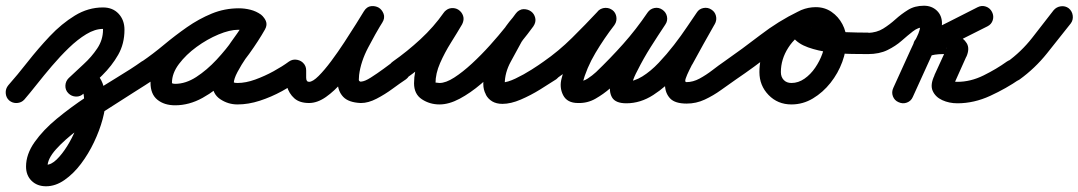

<svg xmlns="http://www.w3.org/2000/svg" viewBox="-37 -323 3769 671"><path d="M48 25Q38 36 22.5 37Q7 38 -5 28Q-16 18 -17 2.5Q-18 -13 -8 -25Q23 -60 59.5 -106.5Q96 -153 137 -196.5Q178 -240 224.5 -268.5Q271 -297 323 -297Q357 -297 377.5 -275Q398 -253 398 -219Q398 -170 376 -131.5Q354 -93 320.5 -60Q287 -27 255 4Q255 4 255 4Q255 4 255 4Q244 15 228.5 14.5Q213 14 202 3Q191 -8 191.5 -23.5Q192 -39 203 -50Q227 -73 255 -98.5Q283 -124 303 -154Q323 -184 323 -219Q323 -222 323 -222Q295 -222 264.5 -203.5Q234 -185 203.5 -155.5Q173 -126 144.5 -92.5Q116 -59 91.5 -28Q67 3 48 25Q48 25 48 25Q48 25 48 25ZM255 4Q244 15 228.5 14.5Q213 14 202 3Q191 -8 191.5 -23.5Q192 -39 203 -50Q215 -62 230 -70.5Q245 -79 262 -79Q289 -79 304 -61.5Q319 -44 325.5 -19.5Q332 5 332 27Q332 55 321.5 94Q311 133 291.5 174Q272 215 246 249.5Q220 284 188.5 306Q157 328 124 328Q93 328 73.5 309Q54 290 54 259Q54 216 84 173.5Q114 131 162 91.5Q210 52 265 15.5Q320 -21 371.5 -52Q423 -83 458 -108Q458 -108 458 -108Q458 -108 458 -108Q471 -117 486.5 -114Q502 -111 511 -99Q520 -86 517 -70.5Q514 -55 502 -46Q475 -28 429.5 0.5Q384 29 332.5 62.5Q281 96 234.5 131Q188 166 158.5 199Q129 232 129 259Q129 261 125.5 257Q122 253 124 253Q142 253 161 234.5Q180 216 197.5 188Q215 160 228 128.5Q241 97 249 69.5Q257 42 257 27Q257 18 255.5 8.5Q254 -1 250 -9Q249 -11 251 -9Q253 -7 253 -7Q256 -5 259 -4Q260 -4 262 -4Q263 -4 255 4Q255 4 255 4Q255 4 255 4Z M501 -46Q489 -37 473.5 -40Q458 -43 449 -56Q440 -68 443 -83.5Q446 -99 459 -108Q497 -134 536 -166.5Q575 -199 616.5 -228Q658 -257 703 -275.5Q748 -294 798 -294Q818 -294 838 -289Q858 -284 875 -272Q889 -261 890.5 -246.5Q892 -232 884 -221Q877 -209 863.5 -204.5Q850 -200 834 -209Q817 -219 796 -219Q766 -219 726.5 -202.5Q687 -186 650 -159Q613 -132 588.5 -99.5Q564 -67 564 -34Q564 -29 564 -29Q560 -34 564.5 -32Q569 -30 575 -30Q612 -30 649 -54Q686 -78 720 -114.5Q754 -151 780.5 -189Q807 -227 823 -256Q832 -272 847 -275Q862 -278 874 -271Q886 -264 892 -250Q898 -236 889 -220Q880 -203 862 -177.5Q844 -152 825 -124Q806 -96 793 -71.5Q780 -47 780 -32Q780 -30 778.5 -33Q777 -36 778 -36Q781 -34 785.5 -33.5Q790 -33 793 -33Q822 -33 855 -45Q888 -57 919 -74Q950 -91 973 -108Q973 -108 973 -108Q973 -108 973 -108Q986 -117 1001.5 -114Q1017 -111 1026 -99Q1035 -86 1032 -70.5Q1029 -55 1017 -46Q986 -25 948.5 -4.5Q911 16 871 29Q831 42 793 42Q760 42 732.5 23.5Q705 5 705 -32Q705 -60 718 -89Q731 -118 750.5 -147Q770 -176 790 -203.5Q810 -231 823 -256Q832 -272 847 -275Q862 -278 874 -271Q886 -264 892 -250Q898 -236 889 -220Q867 -181 834 -135Q801 -89 759.5 -48Q718 -7 671 19Q624 45 575 45Q537 45 513 25.5Q489 6 489 -34Q489 -73 508.5 -111Q528 -149 561.5 -182Q595 -215 635.5 -240Q676 -265 717.5 -279.5Q759 -294 796 -294Q837 -294 872 -273Q887 -264 888 -249.5Q889 -235 881 -223Q874 -210 860 -205Q846 -200 831 -210Q824 -216 815 -217.5Q806 -219 798 -219Q757 -219 717.5 -201Q678 -183 641 -155.5Q604 -128 569 -98.5Q534 -69 501 -46Q501 -46 501 -46Q501 -46 501 -46Z M958 -77Q958 -93 968.5 -103.5Q979 -114 995 -114Q1011 -114 1022 -103.5Q1033 -93 1033 -77Q1033 -66 1033 -51.5Q1033 -37 1043 -37Q1056 -37 1076.5 -57.5Q1097 -78 1120.5 -109.5Q1144 -141 1166.5 -175.5Q1189 -210 1207.5 -239.5Q1226 -269 1235 -284Q1245 -300 1260 -301.5Q1275 -303 1287 -296Q1298 -289 1303.5 -275Q1309 -261 1299 -245Q1275 -205 1249.5 -156.5Q1224 -108 1218 -61Q1217 -50 1217 -44Q1217 -38 1227 -37Q1227 -37 1226 -37Q1225 -38 1225 -38Q1237 -38 1259 -52Q1281 -66 1303.5 -82.5Q1326 -99 1338 -108Q1338 -108 1338 -108Q1338 -108 1338 -108Q1351 -117 1366.5 -114Q1382 -111 1391 -99Q1400 -86 1397 -70.5Q1394 -55 1382 -46Q1361 -32 1334.5 -12.5Q1308 7 1279 22Q1250 37 1225 37Q1225 37 1224 37Q1223 37 1223 37Q1181 35 1162.5 15.5Q1144 -4 1143 -35Q1142 -66 1152 -102Q1162 -138 1178 -173.5Q1194 -209 1209.5 -238Q1225 -267 1235 -283Q1244 -299 1259 -301Q1274 -303 1286 -295Q1298 -288 1303.5 -274Q1309 -260 1299 -244Q1284 -220 1262.5 -185Q1241 -150 1215 -111Q1189 -72 1160.5 -38.5Q1132 -5 1102 16Q1072 37 1043 37Q1010 37 991.5 20.5Q973 4 965.5 -22Q958 -48 958 -77Q958 -77 958 -77Q958 -77 958 -77Z M1326 -56Q1317 -69 1320 -84Q1323 -99 1336 -108Q1386 -143 1432.5 -186Q1479 -229 1514 -279Q1525 -293 1539.5 -294.5Q1554 -296 1565 -289Q1577 -281 1581.5 -267.5Q1586 -254 1578 -238Q1561 -209 1539 -174Q1517 -139 1501 -102.5Q1485 -66 1485 -32Q1485 -32 1484 -34Q1483 -35 1489.5 -34Q1496 -33 1499 -33Q1521 -33 1550.5 -52Q1580 -71 1612.5 -101Q1645 -131 1675.5 -165Q1706 -199 1729.5 -228.5Q1753 -258 1765 -275Q1776 -290 1791 -290Q1806 -290 1817 -281Q1829 -273 1833 -258.5Q1837 -244 1825 -230Q1815 -217 1804.5 -204.5Q1794 -192 1787 -178Q1787 -178 1787 -179Q1787 -179 1787 -179Q1769 -146 1748 -107.5Q1727 -69 1727 -30Q1727 -27 1727 -27Q1727 -27 1727 -28Q1727 -28 1727 -28Q1730 -22 1726.5 -24Q1723 -26 1719.5 -30.5Q1716 -35 1719 -35Q1736 -35 1764.5 -48.5Q1793 -62 1820.5 -79.5Q1848 -97 1863 -108Q1876 -117 1891.5 -114Q1907 -111 1916 -99Q1925 -86 1922 -70.5Q1919 -55 1907 -46Q1884 -31 1851 -10.5Q1818 10 1783 25Q1748 40 1719 40Q1698 40 1683.5 31.5Q1669 23 1661 8Q1661 8 1661 8Q1661 7 1661 7Q1652 -9 1652 -30Q1652 -80 1675 -126Q1698 -172 1721 -215Q1721 -215 1721 -215Q1721 -216 1721 -216Q1731 -232 1743 -247Q1755 -262 1767 -276Q1778 -291 1793 -291Q1808 -291 1819 -283Q1830 -275 1833.5 -260.5Q1837 -246 1827 -231Q1809 -206 1780.5 -171Q1752 -136 1717 -99Q1682 -62 1644.5 -30Q1607 2 1569.5 22Q1532 42 1499 42Q1465 42 1437.5 24Q1410 6 1410 -32Q1410 -74 1427 -116.5Q1444 -159 1468 -199Q1492 -239 1512 -276Q1521 -291 1536 -292Q1551 -293 1563 -285Q1575 -278 1580.5 -264Q1586 -250 1576 -235Q1536 -180 1485 -132.5Q1434 -85 1378 -46Q1365 -37 1350 -40Q1335 -43 1326 -56Z M1853 -56Q1844 -68 1847 -83.5Q1850 -99 1863 -108Q1915 -144 1962 -190.5Q2009 -237 2052 -283Q2052 -283 2052 -283Q2052 -283 2052 -283Q2063 -295 2078.5 -295.5Q2094 -296 2105 -286Q2117 -275 2117.5 -259.5Q2118 -244 2108 -233Q2062 -183 2011.5 -134Q1961 -85 1905 -46Q1893 -37 1877.5 -40Q1862 -43 1853 -56ZM2103 -288Q2115 -279 2117 -263.5Q2119 -248 2110 -235Q2075 -190 2044 -138Q2013 -86 1998 -30Q1998 -30 1998 -30Q1998 -30 1998 -30Q1996 -23 1995.5 -24.5Q1995 -26 1993 -31Q1991 -36 1984 -37Q1983 -38 1983 -38Q2001 -38 2017 -48.5Q2033 -59 2046 -71Q2046 -71 2045 -70Q2045 -70 2045 -70Q2096 -119 2141 -169.5Q2186 -220 2226 -279Q2235 -292 2250 -295Q2265 -298 2278 -289Q2291 -280 2294 -265Q2297 -250 2288 -237Q2245 -175 2198 -121Q2151 -67 2097 -16Q2097 -16 2097 -16Q2096 -15 2096 -15Q2072 6 2044 22Q2016 38 1983 37Q1945 37 1931 9.5Q1917 -18 1926 -50Q1926 -50 1926 -50Q1926 -50 1926 -50Q1942 -113 1976.5 -171Q2011 -229 2050 -281Q2059 -293 2074.5 -295Q2090 -297 2103 -288ZM2278 -289Q2291 -280 2294 -265Q2297 -250 2288 -237Q2262 -198 2237 -158.5Q2212 -119 2191 -77Q2185 -66 2180 -54.5Q2175 -43 2172 -31Q2169 -21 2169 -21.5Q2169 -22 2166.5 -27.5Q2164 -33 2155 -37Q2153 -37 2152 -38Q2179 -38 2208 -56Q2237 -74 2265 -103.5Q2293 -133 2318.5 -166Q2344 -199 2364 -229Q2384 -259 2398 -279Q2406 -292 2421.5 -295Q2437 -298 2450 -289Q2463 -280 2465.5 -265Q2468 -250 2460 -237Q2436 -202 2403 -155Q2370 -108 2330.5 -64Q2291 -20 2246 9Q2201 38 2152 38Q2114 38 2102 17.5Q2090 -3 2097 -36Q2104 -69 2122 -107Q2140 -145 2162 -181Q2184 -217 2202 -243.5Q2220 -270 2226 -279Q2235 -292 2250 -295Q2265 -298 2278 -289ZM2397 -277Q2404 -290 2419 -294Q2434 -298 2448 -290Q2461 -283 2465 -268Q2469 -253 2461 -239Q2441 -204 2421.5 -169Q2402 -134 2383 -99Q2383 -99 2383 -98Q2382 -98 2382 -98Q2379 -92 2371.5 -77Q2364 -62 2359.5 -49Q2355 -36 2362 -36Q2385 -36 2408 -48.5Q2431 -61 2453 -78Q2475 -95 2494 -108Q2506 -117 2521.5 -114Q2537 -111 2546 -98Q2555 -86 2552 -70.5Q2549 -55 2536 -46Q2510 -28 2483 -8.5Q2456 11 2426 25Q2396 39 2363 39Q2322 39 2305 21Q2288 3 2287 -25Q2286 -53 2295 -83Q2304 -113 2317 -135Q2317 -135 2317 -135Q2317 -134 2317 -134Q2336 -170 2356 -205.5Q2376 -241 2397 -277Q2397 -277 2397 -277Q2397 -277 2397 -277Z M2484 -56Q2475 -68 2478 -83.5Q2481 -99 2494 -108Q2557 -152 2620 -200.5Q2683 -249 2753 -283Q2770 -291 2783 -284.5Q2796 -278 2803 -265Q2809 -252 2805.5 -237.5Q2802 -223 2785 -215Q2744 -197 2718 -156.5Q2692 -116 2692 -71Q2692 -54 2702 -43.5Q2712 -33 2729 -33Q2753 -33 2774.5 -48Q2796 -63 2812 -86.5Q2828 -110 2837 -135.5Q2846 -161 2846 -183Q2846 -196 2837 -209.5Q2828 -223 2814 -223Q2807 -223 2801 -222Q2797 -221 2797 -221Q2798 -222 2799.5 -224.5Q2801 -227 2800 -226Q2800 -226 2800 -225Q2800 -225 2800 -225Q2800 -224 2800.5 -226.5Q2801 -229 2800 -230Q2799 -235 2799 -233.5Q2799 -232 2798 -235Q2798 -235 2799 -234Q2805 -230 2814 -227Q2822 -224 2830 -222Q2838 -220 2846 -219Q2883 -212 2921 -210.5Q2959 -209 2996 -209Q3012 -208 3023 -197Q3034 -186 3033 -171Q3033 -155 3022 -144Q3011 -133 2996 -134Q2977 -134 2941 -134.5Q2905 -135 2863.5 -140Q2822 -145 2787 -157.5Q2752 -170 2734.5 -192.5Q2717 -215 2730 -251Q2730 -251 2730 -251Q2730 -250 2730 -250Q2739 -278 2763.5 -288Q2788 -298 2814 -298Q2845 -298 2869 -281.5Q2893 -265 2907 -238.5Q2921 -212 2921 -183Q2921 -146 2906.5 -106.5Q2892 -67 2865.5 -33.5Q2839 0 2804 21Q2769 42 2729 42Q2681 42 2649 9Q2617 -24 2617 -71Q2617 -116 2634.5 -157.5Q2652 -199 2682.5 -232Q2713 -265 2754 -283Q2770 -291 2783.5 -284.5Q2797 -278 2803 -266Q2809 -253 2806 -238.5Q2803 -224 2786 -216Q2719 -183 2658.5 -135.5Q2598 -88 2536 -46Q2524 -37 2508.5 -40Q2493 -43 2484 -56Z M2959 -171Q2958 -186 2969 -197Q2980 -208 2996 -208Q3027 -209 3049.5 -223Q3072 -237 3092.5 -255.5Q3113 -274 3136.5 -288.5Q3160 -303 3192 -303Q3219 -303 3237 -286Q3255 -269 3255 -241Q3255 -209 3240.5 -177Q3226 -145 3213 -116Q3198 -83 3183 -50Q3168 -17 3153 16Q3153 16 3153 16Q3153 16 3153 16Q3147 30 3132.5 35.5Q3118 41 3103 34Q3089 28 3083.5 13.5Q3078 -1 3085 -16Q3100 -49 3115 -82Q3130 -115 3145 -148Q3154 -168 3167 -193.5Q3180 -219 3180 -241Q3180 -240 3181 -237Q3181 -237 3187 -232.5Q3193 -228 3192 -228Q3172 -228 3153.5 -213.5Q3135 -199 3114 -180.5Q3093 -162 3064.5 -148Q3036 -134 2996 -134Q2981 -133 2970 -144Q2959 -155 2959 -171ZM3380 -298Q3394 -305 3408.5 -300Q3423 -295 3430 -281Q3437 -267 3432.5 -252.5Q3428 -238 3414 -231Q3363 -205 3311.5 -179.5Q3260 -154 3209 -128Q3194 -120 3181.5 -128Q3169 -136 3163 -149Q3158 -163 3161 -177.5Q3164 -192 3181 -197Q3201 -203 3221 -206Q3241 -209 3261 -208Q3261 -208 3260 -208Q3259 -208 3259 -208Q3282 -209 3306 -200Q3330 -191 3341.5 -172Q3353 -153 3340 -124Q3340 -124 3340 -124Q3340 -125 3340 -125Q3329 -101 3318.5 -77Q3308 -53 3297 -29Q3297 -29 3297 -28Q3297 -28 3297 -28Q3294 -22 3294.5 -26Q3295 -30 3291 -35Q3291 -37 3288 -38.5Q3285 -40 3287 -40Q3292 -38 3297.5 -37.5Q3303 -37 3309 -37Q3355 -37 3400.5 -59.5Q3446 -82 3482 -108Q3482 -108 3482 -108Q3482 -108 3482 -108Q3495 -117 3510.5 -114Q3526 -111 3535 -99Q3544 -86 3541 -70.5Q3538 -55 3526 -46Q3480 -14 3423.5 12Q3367 38 3309 38Q3280 38 3256 27Q3232 16 3222.5 -5.5Q3213 -27 3229 -60Q3229 -60 3228 -60Q3228 -59 3228 -59Q3239 -83 3250 -107Q3261 -131 3272 -155Q3272 -155 3272 -156Q3272 -156 3272 -156Q3272 -157 3271.5 -155Q3271 -153 3271 -152Q3270 -146 3272 -140Q3274 -136 3276.5 -134Q3279 -132 3279 -132Q3279 -132 3270.5 -133Q3262 -134 3261 -134Q3261 -134 3260 -134Q3259 -134 3259 -134Q3244 -134 3230.5 -132Q3217 -130 3203 -125Q3187 -120 3174.5 -127.5Q3162 -135 3157 -147Q3152 -159 3156 -173Q3160 -187 3175 -195Q3226 -220 3277.5 -246Q3329 -272 3380 -298Q3380 -298 3380 -298Q3380 -298 3380 -298Z M3526 -45Q3513 -36 3497.5 -38.5Q3482 -41 3473 -54Q3464 -67 3467 -82Q3470 -97 3482 -106Q3532 -142 3570 -190.5Q3608 -239 3645 -287Q3645 -287 3645 -287Q3645 -287 3645 -287Q3655 -299 3670.5 -301Q3686 -303 3698 -294Q3710 -284 3712 -268.5Q3714 -253 3705 -241Q3664 -189 3622 -136.5Q3580 -84 3526 -45Q3526 -45 3526 -45Q3526 -45 3526 -45Z"/></svg>

Font: FRB American Cursive Guidelines Arrows Extrabold
Style: Bold Italic
Weight: 800
Italic angle: -25°
Version: Version 2.0;Modular Font Editor K font №1